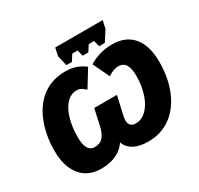

<svg xmlns="http://www.w3.org/2000/svg" viewBox="-186 -1137 1425 1376"><g transform="rotate(-30 526.0 -449.0)"><path d="M818.8 -908.2 804.2 -842.8 750 -758.8H703.1L689.9 -809.1H646L613.8 -758.8H566.9L554.2 -809.1H509.8L478 -758.8H432.1L412.1 -842.8L425.8 -908.2ZM279.8 9.8Q170.9 9.8 110.8 -64.5Q50.8 -138.7 50.8 -268.1Q50.8 -399.9 94.7 -506.8Q138.7 -613.8 217.3 -668.9Q295.9 -724.1 400.9 -724.1Q447.3 -724.1 485.4 -711.7Q523.4 -699.2 561 -670.9L475.1 -530.8Q459.5 -544.4 443.4 -555.2Q427.2 -565.9 404.8 -565.9Q357.4 -565.9 321 -528.6Q284.7 -491.2 264.4 -422.9Q244.1 -354.5 244.1 -270Q244.1 -147.9 315.9 -147.9Q360.4 -147.9 385.3 -176.5Q410.2 -205.1 422.9 -263.2L451.2 -393.1H639.2L610.8 -269Q606.4 -247.6 603.3 -232.9Q600.1 -218.3 600.1 -203.1Q600.1 -147.9 657.2 -147.9Q704.6 -147.9 744.1 -186.8Q783.7 -225.6 805.9 -293.9Q828.1 -362.3 828.1 -443.8Q828.1 -565.9 750 -565.9Q708 -565.9 662.1 -533.2L597.2 -670.9Q687 -724.1 789.1 -724.1Q901.4 -724.1 961.2 -652.1Q1021 -580.1 1021 -445.8Q1021 -312 976.3 -207Q931.6 -102.1 852.1 -46.1Q772.5 9.8 670.9 9.8Q523.4 9.8 487.8 -86.9Q460 -42 406 -16.1Q352.1 9.8 279.8 9.8Z"/></g></svg>

Font: Open Sans Extrabold
Style: Italic
Weight: 800
Italic angle: -12°
Foundry: Ascender Corporation
Version: Version 1.10